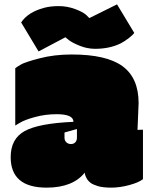

<svg xmlns="http://www.w3.org/2000/svg" viewBox="-20 -851 698 881"><path d="M616 -378 611 -255 636 -256V-29Q618 -14 574 -2Q530 10 491 10Q452 10 429 3Q406 -4 395 -12.5Q384 -21 378 -32Q369 -48 369 -59Q314 10 194 10Q29 10 29 -130Q29 -214 93 -249.5Q157 -285 317 -292Q317 -327 240 -327Q188 -327 140.5 -314Q93 -301 72 -288L50 -275V-538Q59 -545 77 -555.5Q95 -566 162 -583.5Q229 -601 309 -601Q469 -601 542.5 -547Q616 -493 616 -378ZM333 -219V-259L276 -243V-219Q276 -206 284.5 -198Q293 -190 305.5 -190Q318 -190 325.5 -198Q333 -206 333 -219ZM182 -815Q211 -823 249.5 -823Q288 -823 324.5 -809.5Q361 -796 376 -782L390 -768L517 -831L596 -700Q590 -691 571.5 -676.5Q553 -662 534 -652Q483 -627 417 -627Q381 -627 347 -640.5Q313 -654 296 -667L280 -680L157 -615L77 -748Q108 -795 182 -815Z"/></svg>

Font: Erica One
Style: Regular
Weight: 400
Designer: Miguel Hernandez
Foundry: Miguel Hernandez
Version: Version 1.003